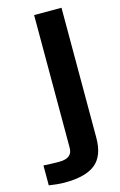

<svg xmlns="http://www.w3.org/2000/svg" viewBox="-218 -653 576 918"><g transform="rotate(-15 70.0 -194.0)"><path d="M-15 211.5Q-32.5 211.5 -53.8 209.5Q-75 207.5 -93.5 204.5V106Q-79 107 -55.8 107.8Q-32.5 108.5 -15 108.5Q49.5 108.5 49.5 57.5V-600H185V45Q184.5 134 135.8 172.8Q87 211.5 -15 211.5Z"/></g></svg>

Font: Big Shoulders Stencil Text ExtraBold
Style: Regular
Weight: 800
Designer: Patric King
Foundry: XO Type Co
Version: Version 1.000